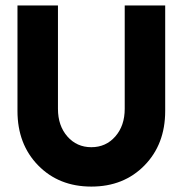

<svg xmlns="http://www.w3.org/2000/svg" viewBox="-20 -670 668 702"><path d="M43.9 -264.2V-649.9H191.9V-272Q191.9 -210.4 226.3 -171.1Q260.7 -131.8 314 -131.8Q367.2 -131.8 401.6 -171.1Q436 -210.4 436 -272V-649.9H584V-264.2Q584 -142.6 508.3 -65.2Q432.6 12.2 314 12.2Q195.3 12.2 119.6 -65.2Q43.9 -142.6 43.9 -264.2Z"/></svg>

Font: Apfel Grotezk
Style: Bold
Weight: 700
Designer: Luigi Gorlero
Foundry: Collletttivo
Version: Version 2.000;FEAKit 1.0